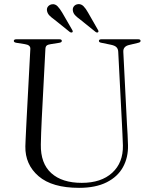

<svg xmlns="http://www.w3.org/2000/svg" viewBox="-20 -889 735 924"><path d="M567 -291 549 -639.5Q548.5 -653 541 -661.2Q533.5 -669.5 514.5 -673.5L468.5 -683Q456 -685 456 -692Q456 -700 468 -700H645Q656.5 -700 656.5 -692Q656.5 -685 643 -682.5L603.5 -673Q571.5 -666.5 573.5 -638.5L591 -292Q592.5 -266.5 594 -241.5Q595.5 -216.5 596 -190.5Q597.5 -131.5 572 -85Q546.5 -38.5 493.5 -11.8Q440.5 15 360.5 15Q231 15 165.8 -41Q100.5 -97 102 -185Q102.5 -200 103.5 -223Q104.5 -246 105.8 -270.8Q107 -295.5 108 -315L126 -654Q127 -672.5 100 -676.5L59 -683Q46.5 -685 46.5 -692Q46.5 -700 59 -700H265.5Q277.5 -700 277.5 -692Q277.5 -685 265 -683L224 -676.5Q210.5 -674.5 204.8 -669.8Q199 -665 198.5 -653.5L181 -318Q179 -280 178 -248.8Q177 -217.5 176.5 -193.5Q175 -102.5 226.8 -55.8Q278.5 -9 373.5 -9Q467 -9 520 -57.5Q573 -106 571.5 -189Q570.5 -220.5 569.2 -245.5Q568 -270.5 567 -291ZM404 -828 451.5 -745Q456 -737.5 452 -734Q447.5 -730.5 440.5 -735L364 -796.5Q350.5 -806 341.2 -816Q332 -826 330.5 -839Q329 -850.5 336 -859Q343 -867.5 355.5 -869Q370.5 -870.5 381.8 -859.2Q393 -848 404 -828ZM279.5 -828 327.5 -745Q332 -737.5 328.5 -734Q323.5 -730.5 316 -735L240 -796Q226.5 -805.5 217.2 -815.2Q208 -825 206 -838.5Q204.5 -850 211.5 -858.2Q218.5 -866.5 230.5 -868.5Q245.5 -870.5 256.8 -859Q268 -847.5 279.5 -828Z"/></svg>

Font: Fraunces 72pt Light
Style: Regular
Weight: 300
Version: Version 1.000;[0bf87f6ff]